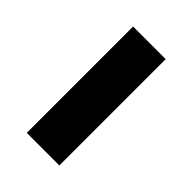

<svg xmlns="http://www.w3.org/2000/svg" viewBox="-3 -497 429 429"><g transform="rotate(-45 212.0 -282.5)"><path d="M44 -334H380V-231H44Z"/></g></svg>

Font: Murecho Thin SemiBold
Style: Regular
Weight: 600
Version: Version 1.010